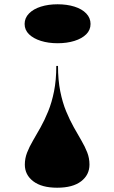

<svg xmlns="http://www.w3.org/2000/svg" viewBox="-20 -662 534 897"><path d="M247 215Q175 215 135.5 185Q96 155 96 107Q96 78 106.5 51Q117 24 134 -5Q151 -34 169.5 -67Q188 -100 205 -141.5Q222 -183 232.5 -235.5Q243 -288 243 -354H251Q251 -288 261.5 -235.5Q272 -183 289 -142Q306 -101 324.5 -68Q343 -35 360 -6Q377 23 387.5 50Q398 77 398 107Q398 155 359 185Q320 215 247 215ZM249 -642Q293 -642 328 -631Q363 -620 383 -599Q403 -578 403 -550Q403 -522 383 -502Q363 -482 328 -471Q293 -460 249 -460Q206 -460 171 -471Q136 -482 115.5 -502Q95 -522 95 -550Q95 -578 115.5 -599Q136 -620 171 -631Q206 -642 249 -642Z"/></svg>

Font: Kalnia SemiExpanded SemiBold
Style: Regular
Weight: 600
Width: 6
Designer: Frida Medrano
Foundry: Frida Medrano
Version: Version 1.105